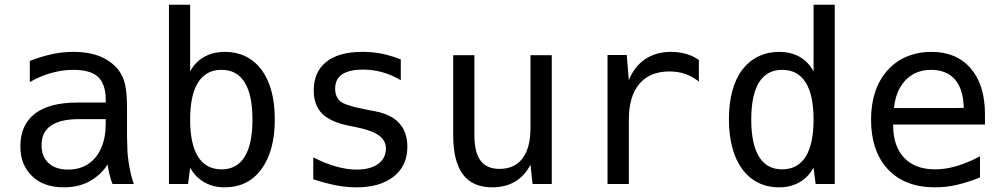

<svg xmlns="http://www.w3.org/2000/svg" viewBox="-20 -780 4254 814"><path d="M356 -9.3Q379.4 -21.5 400.9 -40.8Q422.4 -60.1 436 -83Q439 -63 443.8 -42.5Q450.7 -14.6 457 0H547.4L542 -16.1Q534.2 -40 528.8 -71.8Q520.5 -116.7 520 -150.4L518.6 -200.2V-312Q518.6 -385.3 510.7 -419.9Q503.4 -454.1 484.4 -480.5Q457 -517.6 407.2 -539.6Q358.4 -560.1 291.5 -560.1Q245.6 -560.1 202.1 -550.8Q157.2 -541 106.4 -522V-432.1Q150.4 -457.5 197.5 -470.7Q244.6 -483.9 291 -483.9Q362.8 -483.9 395 -454.6Q411.1 -439.9 419.7 -415.3Q428.2 -390.6 428.2 -359.4V-345.2H307.6Q189 -345.2 127.7 -297.9Q66.4 -250.5 66.4 -159.7Q66.4 -118.2 79.1 -87.4Q91.8 -56.6 116.2 -33.2Q165 14.2 250.5 14.2Q310.5 14.2 356 -9.3ZM186 -88.4Q156.2 -115.7 156.2 -164.6Q156.2 -192.4 166 -212.9Q175.8 -233.4 196.3 -247.6Q236.8 -274.9 314.5 -274.9H428.2V-254.9Q428.2 -195.8 408.9 -152.1Q389.6 -108.4 353.8 -84.7Q317.9 -61 269 -61Q216.3 -61 186 -88.4Z M1088.4 -63Q1145 -140.1 1145 -273.9Q1145 -408.2 1088.4 -484.9Q1059.6 -522.5 1020.5 -541.3Q981.4 -560.1 934.1 -560.1Q883.3 -560.1 845.2 -538.6Q807.1 -517.1 786.1 -477.1V-759.8H696.3V0H777.3L786.1 -68.8Q809.1 -28.3 846.2 -7.3Q866.2 3.9 886.7 9Q907.2 14.2 932.1 14.2Q1032.2 14.2 1088.4 -63ZM786.1 -272.9Q786.1 -377 819.8 -430.4Q853.5 -483.9 918.9 -483.9Q984.4 -483.9 1017.3 -430.7Q1050.3 -377.4 1050.3 -272.9Q1050.3 -168.9 1017.3 -115.5Q984.4 -62 919.4 -62Q853.5 -62 819.8 -115.5Q786.1 -168.9 786.1 -272.9Z M1649.4 -31.7Q1707 -77.1 1707 -157.7Q1707 -220.2 1672.9 -257.3Q1640.1 -294.4 1571.3 -308.1L1535.2 -314.9Q1484.4 -324.7 1460.9 -333Q1434.6 -340.8 1423.3 -350.1Q1412.1 -358.9 1406.5 -372.8Q1400.9 -386.7 1400.9 -404.3Q1400.9 -445.3 1431.2 -465.3Q1460.9 -484.9 1520 -484.9Q1562 -484.9 1601.6 -473.6Q1640.1 -462.9 1679.2 -439.9V-527.8Q1642.1 -543 1599.6 -552.2Q1560.1 -560.1 1516.1 -560.1Q1416 -560.1 1363.3 -517.6Q1310.1 -475.6 1310.1 -396.5Q1310.1 -334 1345.7 -298.3Q1381.3 -262.7 1459 -247.1L1492.7 -240.2L1496.6 -239.3Q1558.6 -226.6 1587.4 -205.1Q1616.2 -183.6 1616.2 -149.9Q1616.2 -131.3 1608.2 -114.5Q1600.1 -97.7 1583.5 -85.4Q1550.3 -61 1491.2 -61Q1451.7 -61 1404.3 -74.2Q1381.8 -80.6 1359.6 -89.4Q1337.4 -98.1 1308.1 -112.8V-20Q1357.4 -3.9 1404.3 5.9Q1447.3 14.2 1492.2 14.2Q1591.3 14.2 1649.4 -31.7Z M2229 -82 2237.8 0H2319.3V-545.9H2229V-236.8Q2229 -153.3 2195.3 -108.6Q2161.6 -64 2098.1 -64Q2069.8 -64 2050.3 -72.8Q2030.8 -81.5 2017.6 -98.6Q1991.2 -133.3 1991.2 -207V-545.9H1901.4V-207Q1901.4 -95.7 1942.4 -40.8Q1983.4 14.2 2066.9 14.2Q2122.6 14.2 2163.6 -10Q2204.6 -34.2 2229 -82Z M2646 0V-272Q2646 -371.6 2690.4 -424.3Q2734.9 -477.1 2818.4 -477.1Q2854 -477.1 2884.8 -466.6Q2915.5 -456.1 2942.9 -434.1V-525.9Q2917.5 -543.5 2887.7 -551.8Q2857.4 -560.1 2825.2 -560.1Q2761.2 -560.1 2715.1 -529.1Q2668.9 -498 2646 -439.9L2637.2 -546.9H2555.7V0Z M3369.6 -7.3Q3388.7 -18.1 3402.8 -33.2Q3417 -48.3 3429.2 -68.8L3438 0H3519V-759.8H3429.2V-477.1Q3407.7 -517.6 3370.4 -538.8Q3333 -560.1 3283.2 -560.1Q3235.4 -560.1 3195.6 -541Q3155.8 -522 3127 -484.4Q3098.6 -446.8 3084.5 -393.6Q3070.3 -340.3 3070.3 -274.4Q3070.3 -208.5 3084.5 -154.8Q3098.6 -101.1 3127 -63Q3153.8 -25.9 3193.4 -5.9Q3232.9 14.2 3283.2 14.2Q3332 14.2 3369.6 -7.3ZM3198.2 -115.2Q3165 -168.9 3165 -272.9Q3165 -377.4 3198 -430.7Q3231 -483.9 3296.4 -483.9Q3361.8 -483.9 3395.5 -430.7Q3429.2 -377.4 3429.2 -272.9Q3429.2 -168.9 3395.5 -115.5Q3361.8 -62 3295.9 -62Q3231 -62 3198.2 -115.2Z M4036.1 3.9Q4084.5 -7.3 4134.8 -27.8V-117.2Q4081.5 -89.4 4034.9 -75.7Q3988.3 -62 3944.3 -62Q3859.9 -62 3813.5 -110.8Q3766.6 -160.2 3766.6 -249V-252H4155.8V-295.9Q4155.8 -419.9 4095.7 -489.7Q4035.2 -560.1 3929.2 -560.1Q3873 -560.1 3825.4 -540.5Q3777.8 -521 3742.7 -481.9Q3672.9 -403.3 3672.9 -272.5Q3672.9 -139.2 3744.6 -62Q3779.8 -24.4 3829.8 -5.1Q3879.9 14.2 3942.9 14.2Q3992.2 14.2 4036.1 3.9ZM3927.2 -483.9Q3959.5 -483.9 3985.4 -473.6Q4011.2 -463.4 4028.8 -442.9Q4064 -402.3 4065.9 -322.3L3770 -321.8Q3774.9 -372.1 3795.7 -408.4Q3816.4 -444.8 3850.1 -464.4Q3883.8 -483.9 3927.2 -483.9Z"/></svg>

Font: Hack Dev
Style: Regular
Weight: 400
Designer: Christopher Simpkins
Foundry: Christopher Simpkins
Version: Version 2.0315